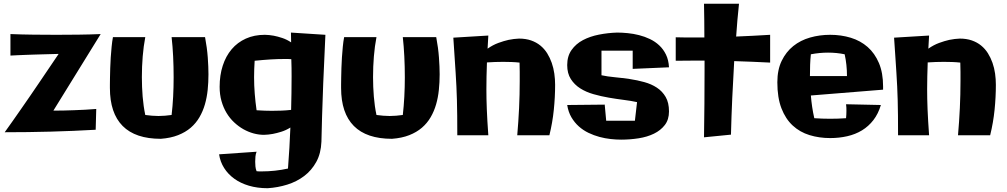

<svg xmlns="http://www.w3.org/2000/svg" viewBox="-20 -703 5324 1015"><path d="M262.2 -118.2Q287.1 -118.2 314.9 -118.7Q342.8 -119.1 371.8 -120.4Q400.9 -121.6 430.7 -123Q460.4 -124.5 488.8 -127L485.8 -17.1Q366.7 -10.3 247.3 -7.1Q127.9 -3.9 4.9 -3.9Q24.4 -30.8 46.9 -63Q69.3 -95.2 93.3 -129.4Q117.2 -163.6 140.9 -198.2Q164.6 -232.9 186.5 -265.1Q237.8 -340.3 290 -418Q243.2 -417 197.3 -415.5Q177.7 -415 156.5 -414.3Q135.3 -413.6 114 -412.8Q92.8 -412.1 72.8 -411.1Q52.7 -410.2 35.2 -409.2V-522.9Q95.7 -520.5 156.2 -519.8Q216.8 -519 277.8 -519Q336.9 -519 395 -519.8Q453.1 -520.5 512.2 -522.9Z M1082 -310.1Q1082 -268.1 1077.9 -227.8Q1073.7 -187.5 1063.2 -151.1Q1052.7 -114.7 1034.4 -83.3Q1016.1 -51.8 988.3 -27.8Q960.4 -3.9 921.4 11.5Q882.3 26.9 830.1 30.8Q695.8 30.8 628.4 -37.1Q561 -105 561 -237.8Q561 -241.2 561 -256.1Q561 -271 561.5 -293.2Q562 -315.4 562.7 -343Q563.5 -370.6 565.4 -399.4Q567.4 -428.2 570.1 -456.1Q572.8 -483.9 577.1 -506.8H748Q738.8 -458.5 734.4 -404.8Q730 -351.1 730 -294.9Q730 -243.2 734.1 -192.1Q738.3 -141.1 748 -95.2Q766.1 -92.8 783.4 -91.3Q800.8 -89.8 817.9 -89.8Q834.5 -89.8 852.3 -91.3Q870.1 -92.8 887.2 -95.2Q892.6 -141.1 895.3 -191.7Q897.9 -242.2 897.9 -293.9Q897.9 -350.6 895.3 -404.5Q892.6 -458.5 887.2 -506.8H1064Q1074.7 -449.7 1078.4 -398.9Q1082 -348.1 1082 -310.1Z M1700.2 -519Q1692.9 -369.1 1688.7 -262.2Q1684.6 -155.3 1682.6 -86.9Q1680.2 -6.3 1679.2 45.9Q1676.8 107.9 1652.1 152.8Q1627.4 197.8 1588.1 227.5Q1548.8 257.3 1498.8 272.9Q1448.7 288.6 1395 292Q1340.8 292 1296.1 278.8Q1251.5 265.6 1218.5 241.7Q1185.5 217.8 1164.8 185.1Q1144 152.3 1138.2 112.8L1336.4 99.1Q1331.5 111.8 1330.3 125Q1329.1 138.2 1329.1 151.9Q1329.1 164.1 1330.3 176.8Q1331.5 189.5 1336.4 202.1Q1343.3 203.1 1350.1 203.1Q1356.9 203.1 1364.3 203.1Q1434.1 203.1 1502.4 188Q1506.8 133.3 1509.8 79.3Q1512.7 25.4 1515.1 -28.8Q1491.7 -14.2 1467.3 -6.6Q1442.9 1 1422.4 4.9Q1398.4 9.3 1375.5 9.8Q1348.1 9.8 1320.3 2.2Q1292.5 -5.4 1266.6 -20Q1240.7 -34.7 1217.8 -56.2Q1194.8 -77.6 1177.7 -106Q1160.6 -134.3 1150.9 -168.7Q1141.1 -203.1 1141.1 -244.1Q1141.1 -305.2 1157.5 -355.7Q1173.8 -406.2 1204.6 -442.6Q1235.4 -479 1279.8 -499Q1324.2 -519 1380.4 -519Q1403.3 -518.6 1427.2 -514.2Q1447.8 -510.3 1472.2 -502.2Q1496.6 -494.1 1519 -479Q1519 -491.7 1518.6 -504.9Q1518.1 -518.1 1518.1 -530.8ZM1521.5 -298.8Q1521.5 -321.8 1521.2 -344.5Q1521 -367.2 1520 -390.1Q1511.2 -391.1 1502.4 -391.1Q1493.7 -391.1 1485.4 -391.1Q1466.8 -391.1 1448.7 -390.6Q1430.7 -390.1 1411.6 -388.9Q1392.6 -387.7 1371.6 -386Q1350.6 -384.3 1326.2 -381.8Q1324.7 -359.4 1324 -338.1Q1323.2 -316.9 1323.2 -294.9Q1323.2 -250.5 1326.7 -207.3Q1330.1 -164.1 1336.4 -120.1Q1359.9 -118.7 1379.4 -117.9Q1398.9 -117.2 1417.5 -117.2Q1444.3 -117.2 1468.3 -118.2Q1492.2 -119.1 1519 -122.1Q1520 -166.5 1520.8 -210.4Q1521.5 -254.4 1521.5 -298.8Z M2304.2 -310.1Q2304.2 -268.1 2300 -227.8Q2295.9 -187.5 2285.4 -151.1Q2274.9 -114.7 2256.6 -83.3Q2238.3 -51.8 2210.4 -27.8Q2182.6 -3.9 2143.6 11.5Q2104.5 26.9 2052.2 30.8Q1918 30.8 1850.6 -37.1Q1783.2 -105 1783.2 -237.8Q1783.2 -241.2 1783.2 -256.1Q1783.2 -271 1783.7 -293.2Q1784.2 -315.4 1784.9 -343Q1785.6 -370.6 1787.6 -399.4Q1789.6 -428.2 1792.2 -456.1Q1794.9 -483.9 1799.3 -506.8H1970.2Q1960.9 -458.5 1956.5 -404.8Q1952.1 -351.1 1952.1 -294.9Q1952.1 -243.2 1956.3 -192.1Q1960.4 -141.1 1970.2 -95.2Q1988.3 -92.8 2005.6 -91.3Q2022.9 -89.8 2040 -89.8Q2056.6 -89.8 2074.5 -91.3Q2092.3 -92.8 2109.4 -95.2Q2114.7 -141.1 2117.4 -191.7Q2120.1 -242.2 2120.1 -293.9Q2120.1 -350.6 2117.4 -404.5Q2114.7 -458.5 2109.4 -506.8H2286.1Q2296.9 -449.7 2300.5 -398.9Q2304.2 -348.1 2304.2 -310.1Z M2914.6 -254.9Q2914.6 -189.9 2907.7 -122.6Q2900.9 -55.2 2884.3 12.2H2714.4Q2720.7 -60.5 2724.1 -131.6Q2727.5 -202.6 2727.5 -274.9Q2727.5 -299.3 2727.5 -323.5Q2727.5 -347.7 2726.6 -372.1Q2704.6 -374.5 2683.1 -375.2Q2661.6 -376 2639.6 -376Q2598.1 -376 2554.2 -373Q2552.7 -333 2552 -298.8Q2551.3 -264.6 2551.3 -231Q2551.3 -206.1 2551.8 -180.4Q2552.2 -154.8 2553.5 -125.5Q2554.7 -96.2 2556.6 -62.3Q2558.6 -28.3 2561.5 12.2H2397.5Q2397.5 -46.4 2397 -91.3Q2396.5 -136.2 2395.5 -174.1Q2394.5 -211.9 2392.8 -246.3Q2391.1 -280.8 2388.7 -318.6Q2386.2 -356.4 2383.3 -401.1Q2380.4 -445.8 2376.5 -503.9L2561.5 -515.1L2557.6 -445.8Q2585.4 -465.3 2614.7 -476.1Q2644 -486.8 2668.5 -492.2Q2696.8 -498 2723.6 -499Q2759.3 -499 2787.4 -489.3Q2815.4 -479.5 2836.7 -462.2Q2857.9 -444.8 2872.6 -421.4Q2887.2 -397.9 2896.7 -370.8Q2906.2 -343.8 2910.4 -314Q2914.6 -284.2 2914.6 -254.9Z M3516.6 -113.8Q3516.6 -70.8 3494.6 -42.2Q3472.7 -13.7 3437 3.7Q3401.4 21 3356 28.1Q3310.5 35.2 3263.7 35.2Q3237.8 35.2 3208.3 32Q3178.7 28.8 3148.9 20.8Q3119.1 12.7 3091.1 -0.7Q3063 -14.2 3040 -34.7Q3017.1 -55.2 3000.7 -83Q2984.4 -110.8 2978.5 -147.9L3176.8 -149.9L3184.6 -64.9H3336.4L3347.7 -163.1Q3317.4 -169.9 3278.3 -174.8Q3239.3 -179.7 3198.2 -186.8Q3157.2 -193.8 3117.7 -205.1Q3078.1 -216.3 3047.4 -235.8Q3016.6 -255.4 2997.6 -285.2Q2978.5 -314.9 2978.5 -358.9Q2978.5 -406.2 3001.5 -438.7Q3024.4 -471.2 3061.8 -491Q3099.1 -510.7 3146.5 -520Q3193.8 -529.3 3242.7 -530.8Q3268.6 -530.8 3298.6 -527.8Q3328.6 -524.9 3358.4 -517.3Q3388.2 -509.8 3415.8 -496.6Q3443.4 -483.4 3465.1 -463.1Q3486.8 -442.9 3500.7 -414.3Q3514.6 -385.7 3516.6 -347.2L3324.7 -338.9V-435.1H3159.7V-305.2Q3191.4 -298.3 3230.5 -294.7Q3269.5 -291 3309.1 -285.2Q3348.6 -279.3 3386 -269Q3423.3 -258.8 3452.4 -239.7Q3481.4 -220.7 3499 -190.4Q3516.6 -160.2 3516.6 -113.8Z M4051.3 -372.1Q4003.9 -374.5 3956.3 -376.5Q3908.7 -378.4 3861.3 -379.9Q3855.5 -282.7 3851.1 -186Q3846.7 -89.4 3844.2 8.8L3701.7 22.9Q3704.6 -155.8 3704.6 -331.1V-382.8H3669.4Q3640.1 -382.8 3610.8 -382.3Q3581.5 -381.8 3552.2 -381.8V-505.9Q3564.9 -505.9 3577.9 -505.4Q3590.8 -504.9 3604.5 -504.9H3703.6Q3703.6 -550.3 3703.1 -594.5Q3702.6 -638.7 3701.7 -683.1H3886.7Q3881.8 -639.2 3878.2 -595.9Q3874.5 -552.7 3871.6 -509.8Q3917 -511.7 3961.2 -513.9Q4005.4 -516.1 4051.3 -519Z M4648.4 -229 4266.6 -198.2Q4269 -168 4273.4 -138.2Q4277.8 -108.4 4284.7 -78.1Q4327.6 -75.2 4367.7 -75.2Q4389.6 -75.2 4410.2 -75.9Q4430.7 -76.7 4452.6 -78.1Q4453.6 -87.9 4454.1 -97.7Q4454.6 -107.4 4454.6 -117.2Q4454.6 -126 4454.3 -134.5Q4454.1 -143.1 4452.6 -151.9L4636.7 -147.9Q4623 -101.6 4597.4 -68.4Q4571.8 -35.2 4536.9 -13.9Q4502 7.3 4459 17.1Q4416 26.9 4368.7 26.9Q4310.5 26.9 4259.5 11.2Q4208.5 -4.4 4170.7 -39.3Q4132.8 -74.2 4111.1 -130.4Q4089.4 -186.5 4089.4 -268.1Q4089.4 -334 4112.3 -381.3Q4135.3 -428.7 4173.6 -459.5Q4211.9 -490.2 4262.5 -504.6Q4313 -519 4368.7 -519Q4426.8 -519 4477.8 -503.4Q4528.8 -487.8 4566.7 -454.6Q4604.5 -421.4 4626.5 -369.6Q4648.4 -317.9 4648.4 -246.1ZM4261.7 -300.8H4457.5Q4457.5 -361.3 4445.3 -416Q4403.3 -424.8 4357.4 -424.8Q4312.5 -424.8 4266.6 -416Q4263.7 -388.7 4262.7 -360.6Q4261.7 -332.5 4261.7 -300.8Z M5244.6 -254.9Q5244.6 -189.9 5237.8 -122.6Q5231 -55.2 5214.4 12.2H5044.4Q5050.8 -60.5 5054.2 -131.6Q5057.6 -202.6 5057.6 -274.9Q5057.6 -299.3 5057.6 -323.5Q5057.6 -347.7 5056.6 -372.1Q5034.7 -374.5 5013.2 -375.2Q4991.7 -376 4969.7 -376Q4928.2 -376 4884.3 -373Q4882.8 -333 4882.1 -298.8Q4881.3 -264.6 4881.3 -231Q4881.3 -206.1 4881.8 -180.4Q4882.3 -154.8 4883.5 -125.5Q4884.8 -96.2 4886.7 -62.3Q4888.7 -28.3 4891.6 12.2H4727.5Q4727.5 -46.4 4727.1 -91.3Q4726.6 -136.2 4725.6 -174.1Q4724.6 -211.9 4722.9 -246.3Q4721.2 -280.8 4718.8 -318.6Q4716.3 -356.4 4713.4 -401.1Q4710.4 -445.8 4706.5 -503.9L4891.6 -515.1L4887.7 -445.8Q4915.5 -465.3 4944.8 -476.1Q4974.1 -486.8 4998.5 -492.2Q5026.9 -498 5053.7 -499Q5089.4 -499 5117.4 -489.3Q5145.5 -479.5 5166.7 -462.2Q5188 -444.8 5202.6 -421.4Q5217.3 -397.9 5226.8 -370.8Q5236.3 -343.8 5240.5 -314Q5244.6 -284.2 5244.6 -254.9Z"/></svg>

Font: Galindo
Style: Regular
Weight: 400
Version: Version 1.000